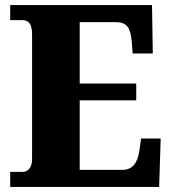

<svg xmlns="http://www.w3.org/2000/svg" viewBox="-20 -734 674 754"><path d="M20 0H605L611 -190H534L527 -140C520 -96 502 -67 461 -67H293V-340H515V-406H293V-647H434C478 -647 492 -626 497 -574L501 -524H580L577 -714H20V-655H66C86 -655 106 -648 106 -599V-110C106 -79 93 -59 68 -59H20Z"/></svg>

Font: Noto Serif Ethiopic SemiCondensed Black
Style: Regular
Weight: 900
Width: 4
Designer: Monotype Design Team
Foundry: Monotype Imaging Inc.
Version: Version 2.102